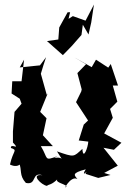

<svg xmlns="http://www.w3.org/2000/svg" viewBox="-20 -804 569 846"><path d="M252 -104C237 -118 200 -98 233 -116C172 -93 194 -105 160 -160H213L169 -208L185 -283L157 -311L190 -392L186 -386L160 -479C167 -504 175 -528 183 -552L156 -516L67 -507L86 -541L75 -446H34L31 -392L67 -369L75 -347L44 -311L37 -225V-176C73 -138 26 -176 28 -152C60 -141 38 -143 24 -79C68 -57 83 -100 64 -86C78 -55 63 -32 94 2C144 13 117 -48 167 -32C111 -39 163 12 187 15C194 7 206 14 238 -19C212 -1 266 5 273 17C254 42 291 -33 321 -15C308 -32 293 -41 358 -58C335 -24 367 -40 375 -78L357 -38L413 -20L467 -33L439 -42L499 -74L436 -153L482 -144L515 -175L439 -216L477 -285L465 -324L497 -356L477 -427H500L468 -522L457 -506L403 -541L384 -508L308 -551L359 -521L321 -482L340 -410L338 -401L315 -354L368 -273L349 -255L327 -185L369 -180C368 -155 346 -95 343 -148C303 -112 309 -110 231 -137ZM289 -750H278L241 -683L237 -630L187 -623L257 -561L296 -601L339 -650L345 -695L370 -652L382 -705L394 -784L357 -713L301 -733L282 -721Z"/></svg>

Font: Asimov Aggro
Style: Condensed
Weight: 500
Designer: Google
Version: Version 2.000980; 2014